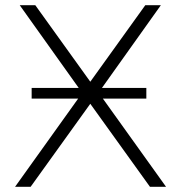

<svg xmlns="http://www.w3.org/2000/svg" viewBox="-20 -720 695 740"><path d="M102 -340V-381H544V-340ZM56 -700H116L328 -405L540 -700H600L360 -363L620 0H558L328 -320L98 0H38L297 -362Z"/></svg>

Font: MOST Montserrat Light
Style: Regular
Weight: 300
Designer: Julieta Ulanovsky
Foundry: Julieta Ulanovsky
Version: Version 8.000;March 11, 2024;FontCreator 15.0.0.2926 64-bit